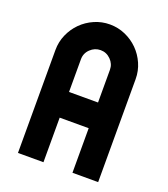

<svg xmlns="http://www.w3.org/2000/svg" viewBox="-135 -831 812 927"><g transform="rotate(20 271.0 -367.5)"><path d="M345 -229H196V0H65V-529Q65 -571 81.5 -608.5Q98 -646 126 -674Q154 -702 191.5 -718.5Q229 -735 271 -735Q313 -735 350.5 -718.5Q388 -702 416 -674Q444 -646 460.5 -608.5Q477 -571 477 -529V0H345ZM345 -361V-529Q345 -559 323 -581Q301 -603 271 -603Q241 -603 218.5 -581.5Q196 -560 196 -529V-361Z"/></g></svg>

Font: PostBus
Style: Regular
Weight: 400
Designer: Peter Wiegel
Version: Version 1.001